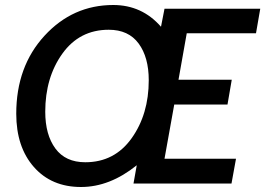

<svg xmlns="http://www.w3.org/2000/svg" viewBox="-20 -734 1061 768"><path d="M906 0H514L527 -73Q419 14 304 14Q186 14 115.5 -66Q45 -146 45 -279Q45 -468 158 -591Q271 -714 433 -714Q548 -714 624 -627L638 -699H1021L1004 -601H727L694 -415H907L890 -316H677L638 -99H924ZM415 -615Q298 -615 229.5 -519.5Q161 -424 161 -287Q161 -195 201.5 -140Q242 -85 321 -85Q438 -85 506.5 -181Q575 -277 575 -413Q575 -505 534.5 -560Q494 -615 415 -615Z"/></svg>

Font: Cabin
Style: Medium Italic
Weight: 500
Designer: Pablo Impallari
Foundry: Pablo Impallari. www.impallari.com Igino Marini. www.ikern.com
Version: Version 1.005